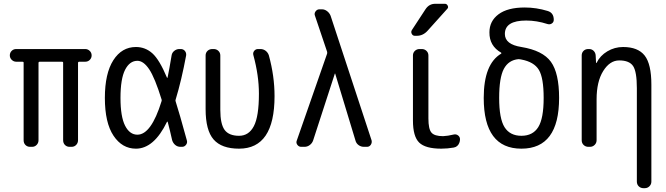

<svg xmlns="http://www.w3.org/2000/svg" viewBox="-20 -780 3540 1020"><path d="M66.4 -452.1Q52.7 -452.1 42.5 -461.9Q32.2 -471.7 32.2 -485.8Q32.2 -500 42 -509.8Q51.8 -519.5 66.4 -519.5H432.6Q446.3 -519.5 456.5 -509.8Q466.8 -500 466.8 -485.8Q466.8 -471.7 457 -461.9Q447.3 -452.1 432.6 -452.1H400.4Q395.5 -452.1 394.5 -447.3V-35.2Q394.5 -20.5 384.8 -10.3Q375 0 360.4 0H349.6Q335 0 325.2 -9.8Q315.4 -19.5 315.4 -35.2V-447.3Q315.4 -452.1 309.6 -452.1H190.4Q185.5 -452.1 184.6 -447.3V-35.2Q184.6 -20.5 174.8 -10.3Q165 0 150.4 0H139.6Q125 0 115.2 -9.8Q105.5 -19.5 105.5 -35.2V-447.3Q105.5 -452.1 99.6 -452.1Z M710 -457Q668.9 -457 644.5 -409.2Q620.1 -361.3 620.1 -259.8Q620.1 -160.2 644.5 -112.3Q668.9 -64.5 710 -64.5Q783.2 -64.5 837.9 -241.2Q839.8 -247.1 838.9 -250Q802.7 -367.2 772.5 -412.1Q742.2 -457 710 -457ZM702.1 9.8Q628.9 9.8 583 -59.1Q537.1 -127.9 537.1 -259.8Q537.1 -389.6 582 -460Q627 -530.3 702.1 -530.3Q752 -530.3 789.6 -496.6Q827.1 -462.9 867.2 -367.2Q869.1 -366.2 870.1 -367.2Q879.9 -414.1 891.6 -485.4Q893.6 -500 905.8 -509.8Q918 -519.5 932.6 -519.5H940.4Q954.1 -519.5 962.4 -509.3Q970.7 -499 968.8 -485.4Q944.3 -353.5 913.1 -251Q911.1 -246.1 913.1 -241.2Q932.6 -180.7 972.7 -34.2Q976.6 -21.5 968.3 -10.7Q960 0 947.3 0H938.5Q922.9 0 911.1 -9.8Q899.4 -19.5 894.5 -35.2Q883.8 -84 871.1 -131.8Q871.1 -133.8 869.6 -133.8Q868.2 -133.8 867.2 -132.8Q797.9 9.8 702.1 9.8Z M1250 9.8Q1157.2 9.8 1114.7 -39.1Q1072.3 -87.9 1072.3 -200.2V-485.4Q1072.3 -500 1082.5 -509.8Q1092.8 -519.5 1108.4 -519.5H1115.2Q1129.9 -519.5 1140.1 -509.8Q1150.4 -500 1150.4 -485.4V-196.3Q1150.4 -121.1 1173.3 -89.8Q1196.3 -58.6 1250 -58.6Q1301.8 -58.6 1328.6 -109.9Q1355.5 -161.1 1355.5 -282.2Q1355.5 -378.9 1326.2 -486.3Q1322.3 -499 1330.1 -509.3Q1337.9 -519.5 1350.6 -519.5H1363.3Q1378.9 -519.5 1391.1 -510.3Q1403.3 -501 1408.2 -486.3Q1438.5 -376 1438.5 -269.5Q1438.5 9.8 1250 9.8Z M1580.1 0Q1567.4 0 1559.6 -10.7Q1551.8 -21.5 1556.6 -33.2L1717.8 -495.1Q1718.8 -500 1717.8 -504.9L1653.3 -696.3Q1648.4 -708 1656.2 -719.2Q1664.1 -730.5 1676.8 -730.5H1690.4Q1705.1 -730.5 1717.8 -720.7Q1730.5 -710.9 1736.3 -696.3L1954.1 -34.2Q1957 -21.5 1949.7 -10.7Q1942.4 0 1929.7 0H1913.1Q1897.5 0 1884.8 -9.3Q1872.1 -18.6 1868.2 -34.2L1760.7 -388.7Q1760.7 -389.6 1759.8 -389.6Q1758.8 -389.6 1758.8 -388.7L1643.6 -34.2Q1638.7 -19.5 1626 -9.8Q1613.3 0 1597.7 0Z M2390.6 -65.4Q2403.3 -68.4 2413.6 -60.5Q2423.8 -52.7 2423.8 -40Q2423.8 -30.3 2419.9 -20.5Q2416 -10.7 2408.7 -4.4Q2401.4 2 2390.6 3.9Q2357.4 9.8 2324.2 9.8Q2240.2 9.8 2207 -22.5Q2173.8 -54.7 2173.8 -139.6V-485.4Q2173.8 -500 2184.1 -509.8Q2194.3 -519.5 2209 -519.5H2220.7Q2235.4 -519.5 2245.6 -509.8Q2255.9 -500 2255.9 -485.4V-150.4Q2255.9 -94.7 2272 -75.7Q2288.1 -56.6 2334 -56.6Q2358.4 -57.6 2390.6 -65.4ZM2183.6 -589.8Q2172.9 -589.8 2167.5 -600.1Q2162.1 -610.4 2168 -620.1L2240.2 -730.5Q2259.8 -760.7 2293.9 -759.8H2343.8Q2353.5 -759.8 2358.4 -750Q2363.3 -740.2 2356.4 -733.4L2252 -617.2Q2227.5 -589.8 2194.3 -589.8Z M2734.4 -465.8Q2681.6 -460.9 2656.7 -414.1Q2631.8 -367.2 2631.8 -259.8Q2631.8 -149.4 2660.6 -104Q2689.5 -58.6 2750 -58.6Q2810.5 -58.6 2839.4 -104.5Q2868.2 -150.4 2868.2 -259.8Q2868.2 -366.2 2842.8 -408.7Q2817.4 -451.2 2749 -463.9Q2748 -463.9 2746.6 -464.4Q2745.1 -464.8 2744.1 -464.8Q2741.2 -465.8 2734.4 -465.8ZM2549.8 -259.8Q2549.8 -440.4 2642.6 -495.1Q2643.6 -496.1 2643.6 -497.6Q2643.6 -499 2642.6 -500Q2579.1 -536.1 2580.1 -608.4Q2580.1 -668 2628.4 -704.1Q2676.8 -740.2 2767.6 -740.2Q2829.1 -740.2 2889.6 -721.7Q2921.9 -711.9 2921.9 -674.8Q2921.9 -662.1 2911.6 -655.3Q2901.4 -648.4 2888.7 -652.3Q2831.1 -670.9 2775.4 -670.9Q2662.1 -670.9 2662.1 -599.6Q2662.1 -543.9 2750 -530.3Q2863.3 -511.7 2906.7 -451.7Q2950.2 -391.6 2950.2 -259.8Q2950.2 9.8 2750 9.8Q2549.8 9.8 2549.8 -259.8Z M3105.5 0Q3090.8 0 3080.6 -9.8Q3070.3 -19.5 3070.3 -35.2V-485.4Q3070.3 -500 3080.1 -509.8Q3089.8 -519.5 3105.5 -519.5H3109.4Q3124 -519.5 3133.8 -509.8Q3143.6 -500 3144.5 -485.4L3146.5 -446.3Q3146.5 -445.3 3147.5 -445.3Q3149.4 -445.3 3149.4 -446.3Q3168 -484.4 3206.5 -507.3Q3245.1 -530.3 3290 -530.3Q3369.1 -530.3 3404.8 -484.9Q3440.4 -439.5 3440.4 -330.1V184.6Q3440.4 199.2 3430.2 209.5Q3419.9 219.7 3405.3 219.7H3398.4Q3383.8 219.7 3373.5 210Q3363.3 200.2 3363.3 184.6V-311.5Q3363.3 -399.4 3343.3 -429.2Q3323.2 -459 3269.5 -459Q3219.7 -459 3184.6 -402.8Q3149.4 -346.7 3149.4 -252V-35.2Q3149.4 -20.5 3139.2 -10.3Q3128.9 0 3114.3 0Z"/></svg>

Font: Rounded-L Mgen+ 2m regular
Style: Regular
Weight: 400
Designer: [Source Han Sans]
Ryoko NISHIZUKA  (kana & ideographs); Paul D. Hunt (Latin, Greek & Cyrillic); Wenlong ZHANG  (bopomofo
Version: Version 1.059.20150602